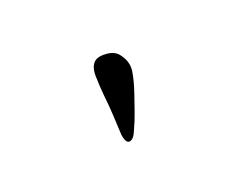

<svg xmlns="http://www.w3.org/2000/svg" viewBox="-35 -904 461 368"><g transform="rotate(30 195.0 -719.5)"><path d="M234 -657Q217 -670 201 -682Q185 -694 167 -706Q151 -717 135.5 -729.5Q120 -742 120 -755Q120 -765 132 -777Q144 -789 157 -788Q179 -787 191.5 -772.5Q204 -758 216 -738Q225 -723 234 -708Q243 -693 251 -676Q259 -661 254.5 -654Q250 -647 234 -657Z"/></g></svg>

Font: Yuji Hentaigana Akari
Style: Regular
Weight: 400
Designer: Kataoka Yuji
Foundry: Kinuta Font Factory
Version: Version 3.002